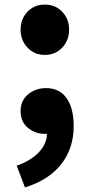

<svg xmlns="http://www.w3.org/2000/svg" viewBox="-20 -592 391 839"><path d="M176 -352Q130 -352 100 -384Q70 -416 70 -462Q70 -509 100 -540.5Q130 -572 176 -572Q222 -572 252 -540.5Q282 -509 282 -462Q282 -416 252 -384Q222 -352 176 -352ZM89 227 53 132Q118 109 152 71Q186 33 185 -10L183 -127L239 -29Q226 -18 210 -12.5Q194 -7 176 -7Q135 -7 102.5 -33Q70 -59 70 -107Q70 -152 102.5 -179.5Q135 -207 181 -207Q240 -207 271 -163Q302 -119 302 -41Q302 56 247.5 125.5Q193 195 89 227Z"/></svg>

Font: Noto Sans SC Black
Style: Regular
Weight: 900
Designer: Ryoko NISHIZUKA  (kana, bopomofo & ideographs); Paul D. Hunt (Latin, Greek & Cyrillic); Sandoll Communications , Soo-you
Foundry: Adobe
Version: Version 2.004-H2;hotconv 1.0.118;makeotfexe 2.5.65603